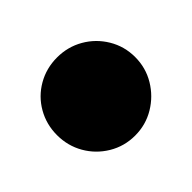

<svg xmlns="http://www.w3.org/2000/svg" viewBox="-102 -953 304 304"><g transform="rotate(45 50.5 -800.5)"><path d="M-37 -800Q-37 -776 -25.5 -756Q-14 -736 6 -724.5Q26 -713 50 -713Q74 -713 94 -724.5Q114 -736 126 -756Q138 -776 138 -800Q138 -824 126 -844Q114 -864 94 -876Q74 -888 50 -888Q26 -888 6 -876Q-14 -864 -25.5 -844Q-37 -824 -37 -800Z"/></g></svg>

Font: Linefont
Style: Bold
Weight: 700
Monospace: yes
Version: Version 3.002;gftools[0.9.33]